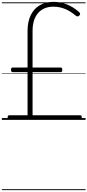

<svg xmlns="http://www.w3.org/2000/svg" viewBox="-20 -1292 942 2069"><path d="M79 0Q71 0 66.5 -6Q62 -12 62 -26Q62 -39 67 -44.5Q72 -50 79 -50H277V-515H116Q108 -515 103.5 -520.5Q99 -526 99 -540Q99 -554 103.5 -559Q108 -564 116 -564H277V-960Q277 -1057 310.5 -1127Q344 -1197 407 -1234.5Q470 -1272 556 -1272Q632 -1272 701 -1244.5Q770 -1217 832 -1162Q840 -1155 843 -1146.5Q846 -1138 836 -1126Q826 -1115 817.5 -1115Q809 -1115 798 -1122Q738 -1173 678.5 -1196.5Q619 -1220 556 -1220Q451 -1220 391 -1152Q331 -1084 331 -958V-564H635Q643 -564 647 -559Q651 -554 651 -540Q651 -526 647 -520.5Q643 -515 635 -515H331V-50H845Q853 -50 857 -44.5Q861 -39 861 -26Q861 -12 857.5 -6Q854 0 845 0ZM0 747H902V757H0ZM0 -20H902V0H0ZM0 -505H902V-500H0ZM0 -1267H902V-1257H0Z"/></svg>

Font: Playwrite VN Guides
Style: Regular
Weight: 400
Designer: Veronika Burian, José Scaglione
Foundry: TypeTogether
Version: Version 1.003